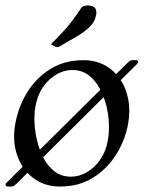

<svg xmlns="http://www.w3.org/2000/svg" viewBox="-29 -671 525 702"><path d="M32 0Q27 5 23 8Q19 11 13 11H1Q-7 11 -8.5 6.5Q-10 2 -4 -4L436 -440Q441 -445 445 -448Q449 -451 455 -451H468Q475 -451 476 -446.5Q477 -442 471 -436ZM191 11Q133 11 92 -20.5Q51 -52 33 -105.5Q15 -159 28 -224Q40 -286 73 -337.5Q106 -389 157.5 -420Q209 -451 276 -451Q319 -451 353 -433Q387 -415 409.5 -382.5Q432 -350 440 -307.5Q448 -265 439 -216Q427 -154 393.5 -102.5Q360 -51 309 -20Q258 11 191 11ZM230 -25Q261 -25 289 -41.5Q317 -58 337.5 -87.5Q358 -117 365 -156Q372 -192 368 -236.5Q364 -281 348 -321.5Q332 -362 304 -388.5Q276 -415 236 -415Q190 -415 151 -379Q112 -343 101 -284Q94 -248 98.5 -203.5Q103 -159 118.5 -118.5Q134 -78 162 -51.5Q190 -25 230 -25ZM157 -509Q188 -540 206 -560Q224 -580 237 -597.5Q250 -615 266 -639Q270 -646 276.5 -648.5Q283 -651 291 -651Q312 -651 319 -641Q326 -631 322 -614Q317 -589 295.5 -569.5Q274 -550 244.5 -533.5Q215 -517 189 -501Q186 -500 183.5 -499Q181 -498 179 -499Q175 -499 166 -504Z"/></svg>

Font: Young Serif Light
Style: Italic
Weight: 300
Italic angle: -10.979°
Designer: Bastien Sozeau
Foundry: NBR — Bastien Sozeau
Version: Version 5.001